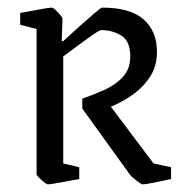

<svg xmlns="http://www.w3.org/2000/svg" viewBox="-20 -475 482 504"><path d="M355 9Q351 9 337.5 -1.5Q324 -12 320 -18L196 -190V-216Q225 -226 254 -239Q283 -252 302.5 -273Q322 -294 322 -327Q322 -367 298.5 -381.5Q275 -396 246 -396Q240 -396 210.5 -374.5Q181 -353 146 -327V-46L188 -36V-5Q154 1 133 5Q112 9 105 9Q103 9 96 3.5Q89 -2 82.5 -8.5Q76 -15 76 -18V-399L33 -410V-441Q61 -446 85 -450.5Q109 -455 116 -455Q119 -455 125.5 -449Q132 -443 138 -436Q144 -429 144 -426L142 -367H146Q163 -383 186 -403.5Q209 -424 227 -439.5Q245 -455 248 -455Q322 -455 357 -424Q392 -393 392 -339Q392 -301 373.5 -273Q355 -245 327 -225.5Q299 -206 271 -195L383 -46L429 -36V-5Q406 0 383.5 4.5Q361 9 355 9Z"/></svg>

Font: Grenze Gotisch Light
Style: Regular
Weight: 300
Designer: Renata Polastri
Foundry: Omnibus-Type
Version: Version 1.001